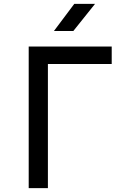

<svg xmlns="http://www.w3.org/2000/svg" viewBox="-20 -970 640 990"><path d="M128 0V-730H556V-640H227V0ZM258 -810 363 -950H470L358 -810Z"/></svg>

Font: JetBrains Mono NL Medium
Style: Regular
Weight: 500
Monospace: yes
Designer: Philipp Nurullin, Konstantin Bulenkov
Foundry: JetBrains
Version: Version 2.305; ttfautohint (v1.8.4.7-5d5b)